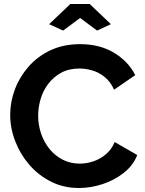

<svg xmlns="http://www.w3.org/2000/svg" viewBox="-20 -935 726 961"><path d="M31 -360Q31 -425 54.5 -487.5Q78 -550 123 -601.5Q168 -653 233 -683.5Q298 -714 381 -714Q479 -714 550.5 -671Q622 -628 657 -559L551 -486Q533 -526 504 -549.5Q475 -573 442 -582.5Q409 -592 377 -592Q325 -592 286.5 -571Q248 -550 222 -516Q196 -482 183.5 -440Q171 -398 171 -356Q171 -309 186 -265.5Q201 -222 228.5 -188.5Q256 -155 294.5 -135.5Q333 -116 379 -116Q412 -116 446 -127Q480 -138 509 -162Q538 -186 554 -224L667 -159Q646 -106 598.5 -69Q551 -32 492 -13Q433 6 375 6Q299 6 236 -25.5Q173 -57 127.5 -109.5Q82 -162 56.5 -227.5Q31 -293 31 -360ZM226 -814 332 -915H429L535 -814L466 -782L381 -845L296 -782Z"/></svg>

Font: Raleway Thin
Style: Bold
Weight: 700
Version: Version 4.026